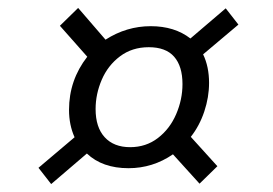

<svg xmlns="http://www.w3.org/2000/svg" viewBox="-20 -544 688 484"><path d="M461 -199 528 -125 483 -81 416 -155Q365 -120 304 -120Q238 -120 199 -157L109 -80L77 -121L168 -198Q154 -229 154 -267Q154 -342 200 -401L131 -479L177 -524L246 -444Q299 -478 360 -478Q420 -478 460 -447L549 -523L581 -482L492 -407Q507 -376 507 -335Q507 -299 495 -263Q483 -227 461 -199ZM440 -332Q440 -377 419 -401Q398 -425 355 -425Q313 -425 282.5 -402Q252 -379 236.5 -343Q221 -307 221 -269Q221 -223 244 -198Q267 -173 308 -173Q348 -173 378 -196Q408 -219 424 -256Q440 -293 440 -332Z"/></svg>

Font: Bitter Pro
Style: Italic
Weight: 400
Italic angle: -9°
Designer: Sol Matas, and Bitter project Authors
Foundry: Sol Matas
Version: Version 1.010